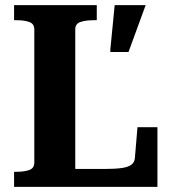

<svg xmlns="http://www.w3.org/2000/svg" viewBox="-20 -730 670 750"><path d="M358 -710H35V-651H46Q75 -651 94.5 -644Q114 -637 114 -615V-95Q114 -73 94.5 -66Q75 -59 46 -59H35V0H595V-233H517L507 -114Q506 -96 493 -86.5Q480 -77 454.5 -73.5Q429 -70 388 -70H274V-616Q274 -637 294 -644Q314 -651 345 -651H358ZM482 -527 549 -710H428L411 -537V-527Z"/></svg>

Font: Roboto Serif 28pt SemiBold
Style: Regular
Weight: 600
Designer: Greg Gazdowicz
Foundry: Commercial Type
Version: Version 1.008